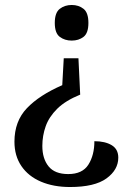

<svg xmlns="http://www.w3.org/2000/svg" viewBox="-20 -559 527 771"><path d="M302 -179Q243 -155 210 -122.5Q177 -90 163.5 -52Q150 -14 150 27Q150 78 175 109Q200 140 254 140Q311 140 335 102Q359 64 359 8Q402 8 428.5 24Q455 40 455 74Q455 123 407.5 157.5Q360 192 261 192Q195 192 144.5 170.5Q94 149 66 108Q38 67 38 10Q38 -72 88 -124.5Q138 -177 230 -217L236 -325H295ZM268 -539Q296 -539 315.5 -523.5Q335 -508 335 -467Q335 -426 315.5 -411Q296 -396 268 -396Q240 -396 220 -411Q200 -426 200 -467Q200 -508 220 -523.5Q240 -539 268 -539Z"/></svg>

Font: Noto Serif Sinhala Medium
Style: Regular
Weight: 500
Designer: Jelle Bosma - Monotype Design Team
Foundry: Monotype Imaging Inc.
Version: Version 2.007; ttfautohint (v1.8.4.7-5d5b)